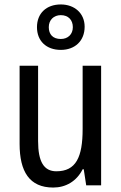

<svg xmlns="http://www.w3.org/2000/svg" viewBox="-20 -832 545 862"><path d="M253 -608C317 -608 360 -649 360 -712C360 -773 314 -812 253 -812C188 -812 146 -772 146 -710C146 -648 188 -608 253 -608ZM253 -657C217 -657 199 -678 199 -710C199 -742 221 -764 253 -764C287 -764 307 -742 307 -710C307 -678 285 -657 253 -657ZM434 -537H351V-253C351 -126 321 -63 233 -63C177 -63 151 -106 151 -199V-537H68V-186C68 -62 112 10 219 10C275 10 324 -18 351 -72H356L367 0H434Z"/></svg>

Font: Noto Sans Sinhala UI Condensed
Style: Regular
Weight: 400
Width: 3
Designer: Jelle Bosma - Monotype Design Team
Foundry: Monotype Imaging Inc.
Version: Version 2.006